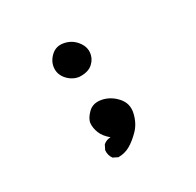

<svg xmlns="http://www.w3.org/2000/svg" viewBox="-110 -744 720 707"><g transform="rotate(-30 250.0 -390.5)"><path d="M203.1 -157.2 183.6 -167Q171.9 -182.6 173.8 -204.1L183.6 -223.6Q197.3 -235.4 214.8 -235.4Q191.4 -254.9 183.1 -275.9Q174.8 -296.9 176.3 -315.9Q177.7 -335 199.2 -356.4Q220.7 -377.9 255.4 -371.1Q290 -364.3 315.4 -335.9Q340.8 -307.6 332 -269.5Q323.2 -231.4 299.3 -207Q275.4 -182.6 252.9 -169.9Q230.5 -157.2 203.1 -157.2ZM226.6 -485.4Q199.2 -489.3 179.7 -510.7Q160.2 -532.2 162.1 -559.1Q164.1 -585.9 185.5 -606.4Q207 -627 237.8 -621.6Q268.6 -616.2 288.1 -592.8Q307.6 -569.3 305.2 -543.9Q302.7 -518.6 283.2 -501Q263.7 -483.4 226.6 -485.4Z"/></g></svg>

Font: JasonHandwriting2
Style: Regular
Weight: 400
Version: Version 1.05.10